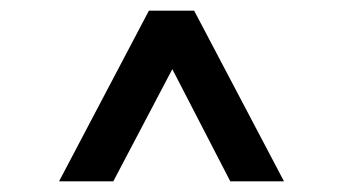

<svg xmlns="http://www.w3.org/2000/svg" viewBox="-20 -765 645 361"><path d="M514 -424H413L304 -635L193 -424H91L260 -745H345Z"/></svg>

Font: Plus Jakarta Display
Style: Regular
Weight: 400
Designer: Gumpita Rahayu
Foundry: Tokotype Studio
Version: Version 1.000;hotconv 1.0.109;makeotfexe 2.5.65596